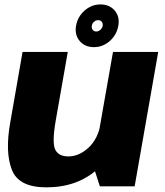

<svg xmlns="http://www.w3.org/2000/svg" viewBox="-20 -822 726 847"><path d="M420.5 0H574L678 -593H478.5L390.5 -93ZM279 -593H79.5L25 -280.5Q2 -152 32 -73.8Q62 4.5 184 4.5Q322.5 4.5 411.5 -77.2Q500.5 -159 514.5 -240L424 -276.5Q412 -209 370.5 -170.5Q329 -132 281.5 -132Q237.5 -132 223.2 -163Q209 -194 226 -291ZM394.5 -614Q421 -614 443.8 -626.5Q466.5 -639 482 -660.5Q497.5 -682 502 -708.5Q509 -748.5 486 -775.5Q463 -802.5 423 -802.5Q396.5 -802.5 373.8 -790Q351 -777.5 335.5 -756.2Q320 -735 315.5 -708.5Q308.5 -668.5 331.5 -641.2Q354.5 -614 394.5 -614ZM404.5 -683Q395 -683 389 -690.5Q383 -698 385 -708.5Q386.5 -719 394.8 -726Q403 -733 413 -733Q423 -733 428.8 -726Q434.5 -719 433 -708.5Q431 -698 422.8 -690.5Q414.5 -683 404.5 -683Z"/></svg>

Font: Anybody UltraCondensed Thin ExtraBold
Style: Italic
Weight: 800
Italic angle: -10°
Version: Version 1.111